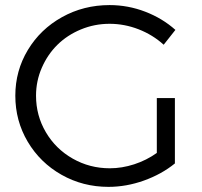

<svg xmlns="http://www.w3.org/2000/svg" viewBox="-20 -726 793 752"><path d="M594.2 -127V-341.8H665V-85.9Q612.8 -43.5 543.7 -18.8Q474.6 5.9 404.8 5.9Q304.7 5.9 220.9 -41.5Q137.2 -88.9 88.6 -170.9Q40 -252.9 40 -351.1Q40 -448.7 89.1 -530.3Q138.2 -611.8 222.9 -658.9Q307.6 -706.1 409.2 -706.1Q481.4 -706.1 548.8 -680.2Q616.2 -654.3 667 -608.9L621.1 -550.8Q578.1 -589.8 522.7 -611.3Q467.3 -632.8 409.2 -632.8Q350.1 -632.8 296.6 -610.6Q243.2 -588.4 204.8 -550.5Q166.5 -512.7 143.8 -460.7Q121.1 -408.7 121.1 -351.1Q121.1 -273.4 159.7 -208Q198.2 -142.6 264.9 -104.7Q331.5 -66.9 410.2 -66.9Q457.5 -66.9 505.6 -82.5Q553.7 -98.1 594.2 -127Z"/></svg>

Font: Montserrat-Arabic Light
Style: Regular
Weight: 300
Designer: Mohamed Gaber
Foundry: Kief Type Foundry
Version: Version 5.008;PS 005.008;hotconv 1.0.88;makeotf.lib2.5.64775